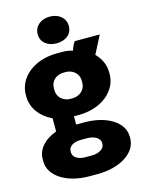

<svg xmlns="http://www.w3.org/2000/svg" viewBox="-140 -831 837 1125"><g transform="rotate(-15 279.0 -269.0)"><path d="M275 -589C331 -589 370 -620 370 -669C370 -717 331 -751 275 -751C220 -751 181 -717 181 -669C181 -620 220 -589 275 -589ZM22 -334C22 -263 69 -203 138 -171V-91C67 -66 20 -16 20 44V59C20 149 123 213 258 213H309C444 213 547 149 547 60V50C547 -39 447 -100 311 -100H273C269 -100 265 -100 262 -100V-150C265 -150 268 -150 271 -150H292C426 -150 528 -230 528 -335V-345C528 -392 509 -432 476 -465L532 -574H380C371 -561 363 -545 356 -523C336 -529 317 -532 294 -532H259C125 -532 22 -452 22 -344ZM191 -341C191 -385 228 -413 268 -413H283C322 -413 360 -385 360 -341V-326C360 -283 322 -254 283 -254H268C228 -254 191 -282 191 -326ZM190 43C190 15 218 -6 265 -6H303C350 -6 381 16 381 43V50C381 77 350 99 303 99H265C219 99 190 78 190 50Z"/></g></svg>

Font: Fixel Text ExtraBold
Style: Regular
Weight: 800
Width: 4
Designer: AlfaBravo + MacPaw
Foundry: Kyrylo Tkachov, Marchela Mozhyna, Serhii Makarenko, Maria Weinstein, Zakhar Kryvoshyya
Version: Version 1.211